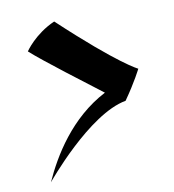

<svg xmlns="http://www.w3.org/2000/svg" viewBox="-68 -572 614 679"><g transform="rotate(-10 239.0 -233.0)"><path d="M435 -296C435 -296 371 -325 171 -512C98 -480 61 -424 61 -424C107 -382 248 -276 304 -233C175 -166 101 -43 61 46C61 46 236 -168 371 -192C414 -253 435 -296 435 -296Z"/></g></svg>

Font: Eagle Lake
Style: Regular
Weight: 400
Designer: Astigmatic (AOETI)
Foundry: Astigmatic (AOETI)
Version: Version 1.000